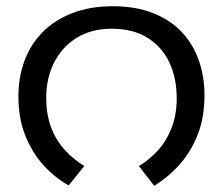

<svg xmlns="http://www.w3.org/2000/svg" viewBox="-20 -586 714 615"><path d="M341 -566Q415 -566 470.5 -544Q526 -522 562.5 -483Q599 -444 617 -392Q635 -340 635 -281Q635 -211 614 -156.5Q593 -102 557 -61Q521 -20 474 9L425 -54Q458 -74 485.5 -104Q513 -134 529.5 -176Q546 -218 546 -271Q546 -337 522 -387Q498 -437 451.5 -465.5Q405 -494 338 -494Q272 -494 225 -464.5Q178 -435 153 -385Q128 -335 128 -273Q128 -221 143 -180Q158 -139 185.5 -108Q213 -77 250 -54L200 8Q157 -16 120.5 -55.5Q84 -95 61.5 -150.5Q39 -206 39 -277Q39 -339 58.5 -391.5Q78 -444 116.5 -483Q155 -522 211.5 -544Q268 -566 341 -566Z"/></svg>

Font: hexmalayalam15
Style: Book
Weight: 400
Designer: Jelle Bosma - Monotype Design Team
Foundry: Monotype Imaging Inc.
Version: Version 2.003